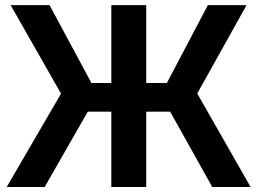

<svg xmlns="http://www.w3.org/2000/svg" viewBox="-20 -748 1029 768"><path d="M564.9 -727.5V0H425.3V-727.5ZM6.8 0 224.1 -373.5 22.5 -727.5H178.2L345.7 -416H647.5L811.5 -727.5H966.3L769 -374L982.4 0H829.1L660.6 -301.3H331.1L158.7 0Z"/></svg>

Font: Inter Cardless Display
Style: Bold
Weight: 700
Designer: Rasmus Andersson
Foundry: rsms
Version: Version 4.001;git-9221beed3